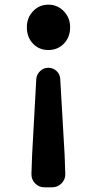

<svg xmlns="http://www.w3.org/2000/svg" viewBox="-20 -592 409 814"><path d="M168.9 202.1Q144.5 202.1 128.4 185.1Q112.3 168 113.3 144.5L116.2 63.5L133.8 -256.8Q135.7 -277.3 150.4 -291Q165 -304.7 185.1 -304.7Q205.1 -304.7 219.7 -291Q234.4 -277.3 235.4 -256.8L253.9 63.5L256.8 144.5Q257.8 168 241.2 185.1Q224.6 202.1 201.2 202.1ZM93.8 -476.6Q93.8 -516.6 120.1 -544.4Q146.5 -572.3 185.1 -572.3Q223.6 -572.3 250.5 -544.4Q277.3 -516.6 277.3 -476.6Q277.3 -434.6 251 -407.2Q224.6 -379.9 185.1 -379.9Q145.5 -379.9 119.6 -407.2Q93.8 -434.6 93.8 -476.6Z"/></svg>

Font: Gen Jyuu Gothic P Bold
Style: Bold
Weight: 700
Designer: [Source Han Sans]
Ryoko NISHIZUKA  (kana & ideographs); Paul D. Hunt (Latin, Greek & Cyrillic); Wenlong ZHANG  (bopomofo
Version: Version 1.002.20150607